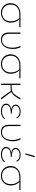

<svg xmlns="http://www.w3.org/2000/svg" viewBox="1630 -2381 755 4055"><g transform="rotate(90 2007.5 -353.5)"><path d="M554 -384Q439 -384 385 -385Q417 -354 437.5 -307.5Q458 -261 458 -205Q458 -140 430 -93Q402 -46 355 -21Q308 4 252 4Q193 4 146 -22.5Q99 -49 73 -95.5Q47 -142 47 -200Q47 -261 76.5 -308.5Q106 -356 160.5 -382Q215 -408 286 -408H556ZM359 -385H284Q187 -385 131.5 -336Q76 -287 76 -204Q76 -151 98.5 -108.5Q121 -66 161.5 -42Q202 -18 254 -18Q303 -18 343 -39.5Q383 -61 406.5 -104Q430 -147 430 -208Q430 -264 410.5 -309.5Q391 -355 359 -385Z M667 -155V-407L694 -410V-162Q694 -95 728.5 -56.5Q763 -18 824 -18Q904 -18 946 -80Q988 -142 988 -241Q988 -332 948 -406L975 -411Q995 -375 1004.5 -336Q1014 -297 1014 -250Q1014 -138 963.5 -67Q913 4 818 4Q747 4 707 -38Q667 -80 667 -155Z M1634 -384Q1519 -384 1465 -385Q1497 -354 1517.5 -307.5Q1538 -261 1538 -205Q1538 -140 1510 -93Q1482 -46 1435 -21Q1388 4 1332 4Q1273 4 1226 -22.5Q1179 -49 1153 -95.5Q1127 -142 1127 -200Q1127 -261 1156.5 -308.5Q1186 -356 1240.5 -382Q1295 -408 1366 -408H1636ZM1439 -385H1364Q1267 -385 1211.5 -336Q1156 -287 1156 -204Q1156 -151 1178.5 -108.5Q1201 -66 1241.5 -42Q1282 -18 1334 -18Q1383 -18 1423 -39.5Q1463 -61 1486.5 -104Q1510 -147 1510 -208Q1510 -264 1490.5 -309.5Q1471 -355 1439 -385Z M1921 -216 2082 0H2047L1897 -208Q1861 -199 1815 -199H1774V0H1747V-407L1774 -410V-221H1819Q1887 -221 1927.5 -244Q1968 -267 2003 -324L2052 -408H2085L2026 -313Q2002 -275 1977 -252Q1952 -229 1921 -216Z M2493 -67Q2437 4 2331 4Q2258 4 2213.5 -25Q2169 -54 2169 -105Q2169 -146 2198 -174Q2227 -202 2287 -213Q2190 -235 2190 -306Q2190 -353 2232 -382.5Q2274 -412 2341 -412Q2393 -412 2428 -391Q2463 -370 2482 -334L2464 -321Q2427 -391 2339 -391Q2284 -391 2249.5 -368Q2215 -345 2215 -307Q2215 -266 2257.5 -245Q2300 -224 2380 -224V-204Q2283 -204 2239.5 -178.5Q2196 -153 2196 -109Q2196 -67 2232.5 -42.5Q2269 -18 2332 -18Q2382 -18 2419.5 -35Q2457 -52 2479 -81Z M2616 -155V-407L2643 -410V-162Q2643 -95 2677.5 -56.5Q2712 -18 2773 -18Q2853 -18 2895 -80Q2937 -142 2937 -241Q2937 -332 2897 -406L2924 -411Q2944 -375 2953.5 -336Q2963 -297 2963 -250Q2963 -138 2912.5 -67Q2862 4 2767 4Q2696 4 2656 -38Q2616 -80 2616 -155Z M3407 -67Q3351 4 3245 4Q3172 4 3127.5 -25Q3083 -54 3083 -105Q3083 -146 3112 -174Q3141 -202 3201 -213Q3104 -235 3104 -306Q3104 -353 3146 -382.5Q3188 -412 3255 -412Q3307 -412 3342 -391Q3377 -370 3396 -334L3378 -321Q3341 -391 3253 -391Q3198 -391 3163.5 -368Q3129 -345 3129 -307Q3129 -266 3171.5 -245Q3214 -224 3294 -224V-204Q3197 -204 3153.5 -178.5Q3110 -153 3110 -109Q3110 -67 3146.5 -42.5Q3183 -18 3246 -18Q3296 -18 3333.5 -35Q3371 -52 3393 -81ZM3220 -513 3274 -711 3302 -706 3242 -508Z M3993 -384Q3878 -384 3824 -385Q3856 -354 3876.5 -307.5Q3897 -261 3897 -205Q3897 -140 3869 -93Q3841 -46 3794 -21Q3747 4 3691 4Q3632 4 3585 -22.5Q3538 -49 3512 -95.5Q3486 -142 3486 -200Q3486 -261 3515.5 -308.5Q3545 -356 3599.5 -382Q3654 -408 3725 -408H3995ZM3798 -385H3723Q3626 -385 3570.5 -336Q3515 -287 3515 -204Q3515 -151 3537.5 -108.5Q3560 -66 3600.5 -42Q3641 -18 3693 -18Q3742 -18 3782 -39.5Q3822 -61 3845.5 -104Q3869 -147 3869 -208Q3869 -264 3849.5 -309.5Q3830 -355 3798 -385Z"/></g></svg>

Font: Ysabeau Extralight
Style: Regular
Weight: 200
Designer: Christian Thalmann (Catharsis Fonts)
Version: Version 0.003